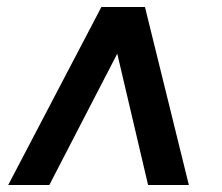

<svg xmlns="http://www.w3.org/2000/svg" viewBox="-20 -531 638 551"><path d="M3.5 0 271 -511H396L522 0H405L316.5 -377L121.5 0Z"/></svg>

Font: Chivo Medium
Style: Italic
Weight: 500
Italic angle: -8.05°
Designer: Hector Gatti
Foundry: Omnibus-Type
Version: Version 2.002